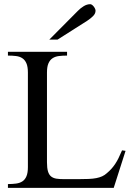

<svg xmlns="http://www.w3.org/2000/svg" viewBox="-20 -914 651 934"><path d="M533.2 0H18.6V-18.6Q40 -18.6 58.1 -21Q76.2 -23.4 88.9 -31.7Q101.6 -40 108.6 -56.4Q115.7 -72.8 115.7 -101.1V-561Q115.7 -589.4 108.6 -605.7Q101.6 -622.1 88.9 -630.6Q76.2 -639.2 58.1 -641.4Q40 -643.6 18.6 -643.6V-662.1H306.2V-643.6Q284.2 -643.6 266.4 -641.4Q248.5 -639.2 235.6 -630.6Q222.7 -622.1 215.6 -605.7Q208.5 -589.4 208.5 -561V-125Q208.5 -96.7 213.4 -80.3Q218.3 -64 228.5 -55.7Q238.8 -47.4 254.4 -44.9Q270 -42.5 292 -42.5H358.9Q389.2 -42.5 410.9 -43.5Q432.6 -44.4 448.7 -47.6Q464.8 -50.8 477.1 -56.4Q489.3 -62 499.5 -71.3Q512.2 -82 521.7 -92.5Q531.2 -103 539.8 -115.7Q548.3 -128.4 556.4 -144.5Q564.5 -160.6 573.7 -182.6L590.8 -180.2ZM444.8 -861.8Q444.8 -847.7 432.4 -835.4Q419.9 -823.2 404.3 -813L259.8 -721.2H219.7L358.4 -860.8Q371.1 -874 387 -883.8Q402.8 -893.6 418.9 -893.6Q422.9 -893.6 427.2 -890.6Q431.6 -887.7 435.5 -882.8Q439.5 -877.9 442.1 -872.3Q444.8 -866.7 444.8 -861.8Z"/></svg>

Font: Doulos SIL APac
Style: Regular
Weight: 400
Designer: Walt Agee, Victor Gaultney, Peter Martin, Debbi Hosken, Becca Hirsbrunner
Foundry: SIL International
Version: Version 5.000